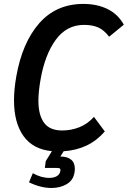

<svg xmlns="http://www.w3.org/2000/svg" viewBox="-20 -755 652 980"><path d="M128 175.5 147.5 129Q189.5 153 232 153Q254.5 153 269.8 144.2Q285 135.5 288 118Q288.5 116 288.5 113Q288.5 105 282.5 103.5Q276.5 102 256.5 102H209L213.5 67.5L245 16.5Q148.5 7.5 100 -60.5Q51.5 -128.5 51.5 -243Q51.5 -298 63 -364Q93.5 -537.5 180.2 -636.2Q267 -735 405.5 -735Q475.5 -735 529 -708.8Q582.5 -682.5 612 -629L537 -567.5Q510 -603 480 -615.5Q450 -628 409 -628Q320 -628 264.5 -551.8Q209 -475.5 187 -349Q176 -287 176 -240.5Q176 -168 204.8 -128.5Q233.5 -89 297.5 -89Q343.5 -89 385.5 -105.8Q427.5 -122.5 459.5 -158.5L515 -84Q474 -37 422 -12.2Q370 12.5 305 17L288 44H290Q323 44 342.5 59.5Q362 75 362 106.5Q362 117 360 127Q353.5 165.5 320.2 185Q287 204.5 243 204.5Q187.5 204.5 128 175.5Z"/></svg>

Font: JuliaMono SemiBoldItalic
Style: Regular
Weight: 600
Italic angle: -9°
Monospace: yes
Designer: cormullion
Foundry: corm
Version: Version 0.049; ttfautohint (v1.8.4)